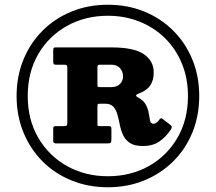

<svg xmlns="http://www.w3.org/2000/svg" viewBox="-20 -780 910 810"><path d="M435 -760Q518.5 -760 588.8 -731.2Q659 -702.5 711 -650.5Q763 -598.5 791.8 -528.2Q820.5 -458 820.5 -375Q820.5 -292 791.8 -221.5Q763 -151 710.8 -99.2Q658.5 -47.5 588.2 -18.8Q518 10 435 10Q352 10 281.5 -18.8Q211 -47.5 159.2 -99.5Q107.5 -151.5 78.8 -221.8Q50 -292 50 -375Q50 -458 78.8 -528.2Q107.5 -598.5 159.5 -650.5Q211.5 -702.5 281.8 -731.2Q352 -760 435 -760ZM435 -36.5Q531 -36.5 607.5 -79.2Q684 -122 728.5 -198.5Q773 -275 773 -375Q773 -450 747.2 -512.2Q721.5 -574.5 675.5 -619.5Q629.5 -664.5 568 -689Q506.5 -713.5 435 -713.5Q339.5 -713.5 262.8 -670.8Q186 -628 141.5 -551.8Q97 -475.5 97 -375Q97 -274.5 141.8 -198.2Q186.5 -122 263.2 -79.2Q340 -36.5 435 -36.5ZM700 -232.5Q680 -202.5 652.5 -183.2Q625 -164 582.5 -164Q547 -164 527.8 -177Q508.5 -190 499.2 -210.2Q490 -230.5 485.5 -253.2Q481 -276 475.5 -296.2Q470 -316.5 458.5 -329.5Q447 -342.5 423 -342.5H401Q393.5 -342.5 392.2 -339.8Q391 -337 391 -329.5V-258.5Q391 -252.5 392 -250.2Q393 -248 399.5 -248H438Q445 -248 447.5 -245.8Q450 -243.5 450 -235.5V-194.5Q450 -182.5 448 -178.8Q446 -175 434 -175H216Q204.5 -175 204.5 -185.5V-236Q204.5 -243.5 206.5 -245.8Q208.5 -248 216 -248H248.5Q258 -248 261 -250.2Q264 -252.5 264 -262V-493.5Q264 -502.5 261 -504.8Q258 -507 249.5 -507H217Q208.5 -507 206.5 -510Q204.5 -513 204.5 -521V-569.5Q204.5 -576.5 207 -578.2Q209.5 -580 216.5 -580H450Q544 -580 586.2 -551.8Q628.5 -523.5 628.5 -474.5Q628.5 -442 614.5 -420.5Q600.5 -399 567 -386Q557 -382.5 554.5 -378.5Q552 -374.5 562.5 -369Q587 -355.5 596.2 -336.8Q605.5 -318 608 -300Q610.5 -282 613.2 -270Q616 -258 628 -258Q640 -258 651.5 -274.5Q656.5 -281 659.5 -281.2Q662.5 -281.5 669 -276L697 -254.5Q704.5 -248.5 704.8 -244.2Q705 -240 700 -232.5ZM405 -412.5H450Q473 -412.5 486 -425.5Q499 -438.5 499 -458.5Q499 -478.5 486 -492.8Q473 -507 450 -507H402Q394.5 -507 392.8 -504.5Q391 -502 391 -494V-425Q391 -415 393 -413.8Q395 -412.5 405 -412.5Z"/></svg>

Font: Besley* Fatface
Style: Regular
Weight: 900
Designer: Owen Earl
Foundry: indestructible type*
Version: Version 3.000; ttfautohint (v1.8.3)